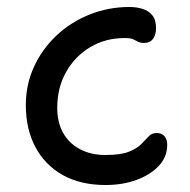

<svg xmlns="http://www.w3.org/2000/svg" viewBox="-20 -521 544 550"><path d="M282 9Q211 9 160 -19.5Q109 -48 81.5 -99.5Q54 -151 54 -220Q54 -279 77.5 -330Q101 -381 142 -419.5Q183 -458 237 -479.5Q291 -501 351 -501Q371 -501 388.5 -495.5Q406 -490 416.5 -477Q427 -464 427 -440Q427 -422 418.5 -410Q410 -398 393 -398Q382 -398 375.5 -401.5Q369 -405 361.5 -408.5Q354 -412 337 -412Q282 -412 238.5 -386Q195 -360 169.5 -315Q144 -270 144 -212Q144 -171 160.5 -141Q177 -111 208.5 -94Q240 -77 282 -77Q326 -77 349.5 -86.5Q373 -96 385 -108.5Q397 -121 406 -130.5Q415 -140 429 -140Q443 -140 451 -131Q459 -122 459 -106Q459 -72 435.5 -46.5Q412 -21 372 -6Q332 9 282 9Z"/></svg>

Font: Shantell Sans
Style: Regular
Weight: 400
Designer: Stephen Nixon, Anya Danilova, Shantell Martin
Foundry: Arrow Type
Version: Version 1.008;[ac192a2d6]